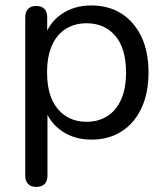

<svg xmlns="http://www.w3.org/2000/svg" viewBox="-20 -516 624 722"><path d="M116.5 187Q96.5 187 85.8 176Q75 165 75 144.5V-451Q75 -472 85.8 -482.8Q96.5 -493.5 116 -493.5Q136 -493.5 146.8 -482.8Q157.5 -472 157.5 -451V-357L146.5 -372Q162.5 -428.5 210 -462Q257.5 -495.5 323.5 -495.5Q388.5 -495.5 436.8 -464.8Q485 -434 511.8 -377.8Q538.5 -321.5 538.5 -243.5Q538.5 -166.5 512 -109.5Q485.5 -52.5 437.2 -21.8Q389 9 323.5 9Q258 9 210.8 -24.5Q163.5 -58 147 -113H158.5V144.5Q158.5 165 147.5 176Q136.5 187 116.5 187ZM305.5 -58Q350.5 -58 384 -79.5Q417.5 -101 435.8 -142.5Q454 -184 454 -243.5Q454 -333.5 413.8 -381Q373.5 -428.5 305.5 -428.5Q260.5 -428.5 227 -407.2Q193.5 -386 175.2 -344.8Q157 -303.5 157 -243.5Q157 -154 197.5 -106Q238 -58 305.5 -58Z"/></svg>

Font: Nunito ExtraLight
Style: Regular
Weight: 200
Designer: Vernon Adams
Foundry: Vernon Adams
Version: Version 3.602;April 4, 2023;FontCreator 14.0.0.2856 64-bit